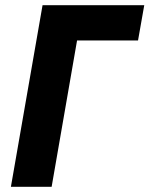

<svg xmlns="http://www.w3.org/2000/svg" viewBox="-20 -720 576 740"><path d="M22 0H179L277 -564H512L536 -700H144Z"/></svg>

Font: Fixel Text 20240404
Style: Bold Italic
Weight: 700
Width: 4
Italic angle: -10°
Designer: AlfaBravo + MacPaw
Foundry: Kyrylo Tkachov, Marchela Mozhyna, Serhii Makarenko, Maria Weinstein, Zakhar Kryvoshyya
Version: Version 1.211;Glyphs 3.2 (3225)